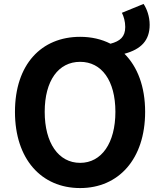

<svg xmlns="http://www.w3.org/2000/svg" viewBox="-20 -941 810 975"><path d="M387 -114C277 -114 207 -215 207 -373C207 -532 277 -627 387 -627C496 -627 566 -532 566 -373C566 -215 496 -114 387 -114ZM599 -876C608 -859 616 -832 616 -804C616 -754 590 -732 541 -719C496 -742 444 -754 387 -754C190 -754 56 -614 56 -373C56 -133 190 14 387 14C582 14 717 -133 717 -373C717 -502 678 -602 612 -668C697 -691 740 -736 740 -815C740 -857 726 -896 709 -921Z"/></svg>

Font: Noto Sans CJK KR Bold
Style: Regular
Weight: 700
Designer: Ryoko NISHIZUKA (kana & ideographs); Paul D. Hunt (Latin, Greek & Cyrillic); Wenlong ZHANG (bopomofo); Sandoll Communica
Foundry: Adobe Systems Incorporated
Version: Version 1.004;PS 1.004;hotconv 1.0.82;makeotf.lib2.5.63406